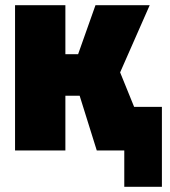

<svg xmlns="http://www.w3.org/2000/svg" viewBox="-20 -580 654 740"><path d="M38 0V-560H232V-371H281L348 -560H557L443 -301L497 -168H604V140H459V0H353L287 -211H232V0Z"/></svg>

Font: Tektur SemiCondensed ExtraBold
Style: Regular
Weight: 800
Width: 4
Designer: Adam Jagosz
Foundry: Adam Jagosz
Version: Version 1.005;gftools[0.9.30]